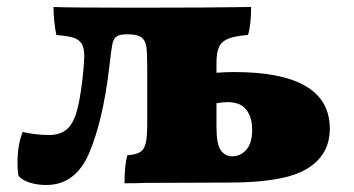

<svg xmlns="http://www.w3.org/2000/svg" viewBox="-20 -522 1013 549"><path d="M923 -154Q923 -79 858 -39.5Q793 0 637 0L393 1Q375 2 336 2Q336 -48 344 -78Q369 -80 380.5 -87Q392 -94 396.5 -112Q401 -130 401 -170V-326Q401 -371 398.5 -388.5Q396 -406 384.5 -415Q373 -424 344 -424Q321 -424 312.5 -417Q304 -410 301 -394.5Q298 -379 292 -326Q274 -176 235 -84.5Q196 7 112 7Q86 7 64.5 0Q43 -7 33 -19Q30 -34 30 -55Q30 -109 45 -145Q57 -141 80 -138.5Q103 -136 120 -136Q153 -136 172 -153Q191 -170 201.5 -211Q212 -252 219 -327Q221 -353 221 -360Q221 -385 213.5 -397Q206 -409 190.5 -414Q175 -419 141 -422Q133 -464 133 -502Q180 -500 377 -500Q574 -500 698 -502Q698 -449 689 -422Q652 -419 633 -411.5Q614 -404 606.5 -388Q599 -372 599 -342V-314Q627 -316 649 -316Q923 -316 923 -154ZM701 -151Q701 -187 684 -208.5Q667 -230 631 -230Q619 -230 599 -227V-158Q599 -109 611.5 -92Q624 -75 644 -75Q668 -75 684.5 -94Q701 -113 701 -151Z"/></svg>

Font: Vollkorn SC Black
Style: Regular
Weight: 900
Designer: Friedrich Althausen
Foundry: Friedrich Althausen
Version: Version 4.015